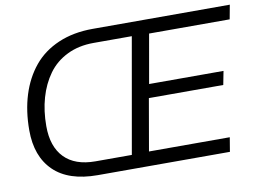

<svg xmlns="http://www.w3.org/2000/svg" viewBox="-76 -827 1276 943"><g transform="rotate(-10 561.5 -356.0)"><path d="M998 0H338.9Q194.3 0 120.1 -72.3Q45.9 -144.5 45.9 -274.9Q45.9 -371.1 70.8 -450.7Q95.7 -530.3 144 -588.9Q192.4 -647.5 267.6 -679.7Q342.8 -711.9 439 -711.9H1123L1109.9 -641.1H708L665 -397H1036.1L1022.9 -329.1H651.9L606.9 -70.8H1009.8ZM131.8 -280.8Q131.8 -178.2 185.1 -123.5Q238.3 -68.8 339.8 -68.8H521L622.1 -643.1H431.2Q356.9 -643.1 299.1 -614.7Q241.2 -586.4 205.1 -536.4Q168.9 -486.3 150.4 -421.6Q131.8 -356.9 131.8 -280.8Z"/></g></svg>

Font: Creato Display
Style: Italic
Weight: 400
Italic angle: -10°
Version: Version 1.000